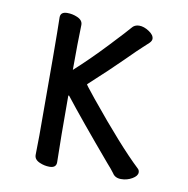

<svg xmlns="http://www.w3.org/2000/svg" viewBox="-64 -559 628 641"><g transform="rotate(10 250.0 -238.0)"><path d="M144 20Q127 20 111 13Q92 5 92 -11L93 -77Q93 -405 91 -477Q91 -496 114 -496Q132 -496 148 -489Q167 -481 167 -465Q165 -408 165 -312Q215 -357 270.5 -416Q326 -475 333 -484Q342 -496 358 -496Q374 -496 391.5 -484.5Q409 -473 409 -460Q409 -453 401.5 -445.5Q394 -438 381.5 -427Q369 -416 329.5 -376.5Q290 -337 220 -273Q222 -269 226 -264L253 -230Q368 -89 435 -26Q441 -21 441 -13Q441 -1 424 9Q407 19 386.5 19Q366 19 357 4Q349 -7 332 -26Q224 -153 167 -226L165 -224Q165 -75 167 1Q167 20 144 20Z"/></g></svg>

Font: Moon Stars Kai HW
Style: Bold
Weight: 700
Designer: GuiWonder
Version: Version 1.101